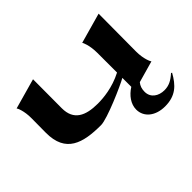

<svg xmlns="http://www.w3.org/2000/svg" viewBox="-150 -783 1275 1275"><g transform="rotate(-45 487.5 -146.0)"><path d="M884 -166 886 -520 672 -460C675 -458 696 -414 696 -342V-157C602 -108 510 -101 460 -101C345 -101 269 -137 269 -248L270 -520L56 -460C59 -458 81 -414 80 -342L79 -209C78 -20 205 15 374 15C434 15 651 -81 696 -107V-23C647 8 612 55 612 107C612 178 673 228 763 228C863 228 912 178 954 102L947 99C909 133 878 149 836 149C782 149 735 119 735 63C735 36 742 14 758 -5L910 -48C907 -50 884 -94 884 -166Z"/></g></svg>

Font: Coconat
Style: Bold
Weight: 900
Width: 8
Designer: Sara Lavazza
Foundry: Collletttivo
Version: Version 1.000;Glyphs 3.2 (3217)